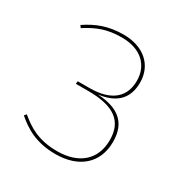

<svg xmlns="http://www.w3.org/2000/svg" viewBox="-131 -634 720 750"><g transform="rotate(30 229.0 -259.0)"><path d="M215.9 -528.3C147 -528.3 98.9 -508.7 50.6 -476.4L57.6 -466.3C105.9 -496.9 147.4 -515.1 215.9 -515.1C302.3 -515.1 350.7 -466.9 350.7 -397.7C350.7 -329.6 309.7 -280.7 203.1 -280.7H151.4L150.1 -268.4H206.1C321 -268.4 375 -229.9 375 -144.6C375 -52.7 312.6 -3.7 217.6 -3.7C133.4 -3.7 85.4 -34.4 44 -69.4L35.7 -60.1C77.6 -23.9 129.4 9.4 218 9.4C322.1 9.4 389.4 -47.4 389.4 -144.6C389.4 -233.9 336 -270.4 245.1 -275.4C324.6 -284.6 365.1 -326.1 365.1 -397.7C365.1 -476.1 307.4 -528.3 215.9 -528.3Z"/></g></svg>

Font: Fira Sans Hair
Style: Regular
Weight: 100
Designer: bBox Type GmbH & Carrois Corporate GbR & Edenspiekermann AG
Foundry: bBox Type GmbH & Carrois Corporate GbR & Edenspiekermann AG
Version: Version 4.300;PS 004.300;hotconv 1.0.88;makeotf.lib2.5.64775